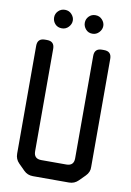

<svg xmlns="http://www.w3.org/2000/svg" viewBox="-97 -943 690 1011"><g transform="rotate(10 248.0 -438.0)"><path d="M103 -12Q123 8 152 8H345Q374 8 394 -12L426 -44Q448 -66 446 -94V-671Q446 -711 406 -711H395Q355 -711 355 -671V-123Q355 -83 315 -83H181Q141 -83 141 -123V-671Q141 -711 101 -711H90Q50 -711 50 -671V-94Q50 -65 70 -45ZM167 -785Q188 -785 202.5 -800.5Q217 -816 217 -835Q217 -853 203 -868.5Q189 -884 167 -884Q146 -884 131.5 -869.5Q117 -855 117 -835Q117 -815 130.5 -800Q144 -785 167 -785ZM330 -785Q351 -785 365.5 -800.5Q380 -816 380 -835Q380 -853 366 -868.5Q352 -884 330 -884Q309 -884 295 -869.5Q281 -855 281 -835Q281 -816 294.5 -800.5Q308 -785 330 -785Z"/></g></svg>

Font: WDXL Lubrifont SC
Style: Regular
Weight: 400
Designer: [WDXL Lubrifont] Copyright 2020-2022 (c) NightFurySL2001, Skr-ZERO; [ZCOOL QingKe HuangYou] Copyright 2018-2022 (c) The 
Version: Version 2.001;hotconv 1.1.1;makeotfexe 2.6.0